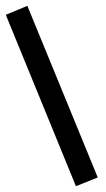

<svg xmlns="http://www.w3.org/2000/svg" viewBox="-30 -572 366 660"><path d="M231 68 -10 -521 64 -552 306 38Z"/></svg>

Font: ZCOOL KuaiLe
Style: Regular
Weight: 400
Designer: Lui Bingke
Foundry: ZCOOL
Version: Version 3.51;August 12, 2021;FontCreator 13.0.0.2613 64-bit